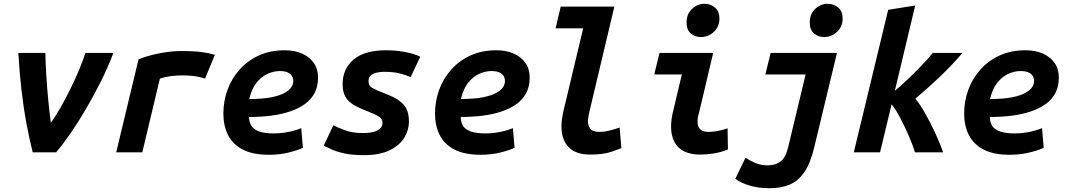

<svg xmlns="http://www.w3.org/2000/svg" viewBox="-20 -806 5640 1016"><path d="M153 0Q136 -68 120.5 -150Q105 -232 94 -326.5Q83 -421 77 -526H220Q221 -472 225 -406.5Q229 -341 235.5 -275.5Q242 -210 249 -156Q273 -189 299.5 -235.5Q326 -282 351.5 -333.5Q377 -385 398 -435Q419 -485 432 -526H580Q553 -454 516 -379.5Q479 -305 437.5 -234Q396 -163 354.5 -102.5Q313 -42 277 0Z M595 0 713 -492Q765 -513 826.5 -524.5Q888 -536 941 -536Q1004 -536 1043.5 -531Q1083 -526 1117 -516L1065 -390Q1051 -395 1033 -399Q1015 -403 992.5 -405Q970 -407 942 -407Q913 -407 882.5 -403Q852 -399 826 -390L733 0Z M1403 13Q1317 13 1264 -15Q1211 -43 1186.5 -92Q1162 -141 1162 -205Q1162 -271 1184 -331Q1206 -391 1248 -438Q1290 -485 1350 -512.5Q1410 -540 1487 -540Q1539 -540 1578.5 -522.5Q1618 -505 1640.5 -473Q1663 -441 1663 -395Q1663 -349 1645 -314.5Q1627 -280 1594 -256Q1561 -232 1515.5 -216.5Q1470 -201 1415 -194Q1360 -187 1298 -187Q1298 -160 1310 -140.5Q1322 -121 1351 -110.5Q1380 -100 1430 -100Q1460 -100 1488 -104.5Q1516 -109 1538.5 -115.5Q1561 -122 1574 -128L1583 -24Q1556 -11 1508 1Q1460 13 1403 13ZM1299 -282Q1370 -282 1415 -291Q1460 -300 1486 -314.5Q1512 -329 1522 -345Q1532 -361 1532 -376Q1532 -394 1523.5 -406Q1515 -418 1499.5 -424Q1484 -430 1461 -430Q1427 -430 1394 -414.5Q1361 -399 1336 -366.5Q1311 -334 1299 -282Z M1905 15Q1844 15 1801.5 5.5Q1759 -4 1733 -16Q1707 -28 1693 -35L1744 -143Q1767 -131 1806 -116.5Q1845 -102 1900 -102Q1939 -102 1962 -109.5Q1985 -117 1994.5 -129Q2004 -141 2004 -155Q2004 -176 1986.5 -188Q1969 -200 1918 -220Q1876 -236 1848.5 -253Q1821 -270 1807 -295.5Q1793 -321 1793 -360Q1793 -441 1850.5 -490.5Q1908 -540 2023 -540Q2079 -540 2127.5 -530Q2176 -520 2204 -506L2153 -398Q2128 -409 2094.5 -417.5Q2061 -426 2011 -426Q1997 -426 1977.5 -422.5Q1958 -419 1944 -408.5Q1930 -398 1930 -377Q1930 -364 1935.5 -354.5Q1941 -345 1959.5 -335.5Q1978 -326 2015 -312Q2060 -295 2088.5 -276Q2117 -257 2130.5 -230.5Q2144 -204 2144 -162Q2144 -119 2120 -78.5Q2096 -38 2043.5 -11.5Q1991 15 1905 15Z M2523 13Q2437 13 2384 -15Q2331 -43 2306.5 -92Q2282 -141 2282 -205Q2282 -271 2304 -331Q2326 -391 2368 -438Q2410 -485 2470 -512.5Q2530 -540 2607 -540Q2659 -540 2698.5 -522.5Q2738 -505 2760.5 -473Q2783 -441 2783 -395Q2783 -349 2765 -314.5Q2747 -280 2714 -256Q2681 -232 2635.5 -216.5Q2590 -201 2535 -194Q2480 -187 2418 -187Q2418 -160 2430 -140.5Q2442 -121 2471 -110.5Q2500 -100 2550 -100Q2580 -100 2608 -104.5Q2636 -109 2658.5 -115.5Q2681 -122 2694 -128L2703 -24Q2676 -11 2628 1Q2580 13 2523 13ZM2419 -282Q2490 -282 2535 -291Q2580 -300 2606 -314.5Q2632 -329 2642 -345Q2652 -361 2652 -376Q2652 -394 2643.5 -406Q2635 -418 2619.5 -424Q2604 -430 2581 -430Q2547 -430 2514 -414.5Q2481 -399 2456 -366.5Q2431 -334 2419 -282Z M3103 12Q3027 12 2989 -27.5Q2951 -67 2951 -137Q2951 -156 2954 -177Q2957 -198 2962 -220L3066 -656H2920L2947 -771H3231L3098 -211Q3096 -200 3093.5 -187Q3091 -174 3091 -164Q3091 -142 3103.5 -125Q3116 -108 3153 -108Q3174 -108 3196 -113Q3218 -118 3235 -123.5Q3252 -129 3259 -131L3268 -22Q3259 -18 3216 -3Q3173 12 3103 12Z M3686 12Q3634 12 3599.5 -5.5Q3565 -23 3548 -56.5Q3531 -90 3531 -136Q3531 -155 3534 -176.5Q3537 -198 3543 -222L3588 -412H3442L3470 -526H3754L3678 -205Q3674 -193 3672.5 -182.5Q3671 -172 3671 -164Q3671 -136 3685 -122Q3699 -108 3728 -108Q3747 -108 3773 -112Q3799 -116 3830 -127L3832 -15Q3791 1 3754.5 6.5Q3718 12 3686 12ZM3689 -610Q3658 -610 3635.5 -629Q3613 -648 3613 -687Q3613 -732 3642 -759Q3671 -786 3708 -786Q3740 -786 3763.5 -766Q3787 -746 3787 -708Q3787 -665 3757.5 -637.5Q3728 -610 3689 -610Z M4052 190Q3994 190 3947 176Q3900 162 3871 140L3925 29Q3950 45 3978 57Q4006 69 4042 69Q4084 69 4111 48Q4138 27 4151 -28L4243 -412H4030L4058 -526H4409L4289 -28Q4269 57 4236.5 104.5Q4204 152 4158.5 171Q4113 190 4052 190ZM4341 -610Q4310 -610 4287.5 -629Q4265 -648 4265 -687Q4265 -732 4294 -759Q4323 -786 4360 -786Q4392 -786 4415.5 -766Q4439 -746 4439 -708Q4439 -665 4409.5 -637.5Q4380 -610 4341 -610Z M4498 0 4680 -754 4823 -777 4715 -325Q4743 -348 4780 -383Q4817 -418 4854 -456.5Q4891 -495 4916 -526H5073Q5046 -494 5015 -461.5Q4984 -429 4951.5 -398Q4919 -367 4886.5 -338.5Q4854 -310 4824 -284Q4851 -251 4879 -200.5Q4907 -150 4931.5 -96.5Q4956 -43 4971 0H4822Q4810 -38 4789 -87Q4768 -136 4744 -181.5Q4720 -227 4698 -254L4637 0Z M5323 13Q5237 13 5184 -15Q5131 -43 5106.5 -92Q5082 -141 5082 -205Q5082 -271 5104 -331Q5126 -391 5168 -438Q5210 -485 5270 -512.5Q5330 -540 5407 -540Q5459 -540 5498.5 -522.5Q5538 -505 5560.5 -473Q5583 -441 5583 -395Q5583 -349 5565 -314.5Q5547 -280 5514 -256Q5481 -232 5435.5 -216.5Q5390 -201 5335 -194Q5280 -187 5218 -187Q5218 -160 5230 -140.5Q5242 -121 5271 -110.5Q5300 -100 5350 -100Q5380 -100 5408 -104.5Q5436 -109 5458.5 -115.5Q5481 -122 5494 -128L5503 -24Q5476 -11 5428 1Q5380 13 5323 13ZM5219 -282Q5290 -282 5335 -291Q5380 -300 5406 -314.5Q5432 -329 5442 -345Q5452 -361 5452 -376Q5452 -394 5443.5 -406Q5435 -418 5419.5 -424Q5404 -430 5381 -430Q5347 -430 5314 -414.5Q5281 -399 5256 -366.5Q5231 -334 5219 -282Z"/></svg>

Font: Ubuntu Sans Mono
Style: Italic
Weight: 400
Italic angle: -13.5°
Monospace: yes
Designer: Dalton Maag Ltd
Foundry: Dalton Maag Ltd
Version: Version 1.006